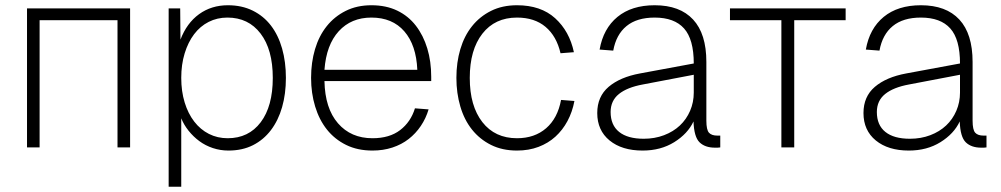

<svg xmlns="http://www.w3.org/2000/svg" viewBox="-20 -562 3816 732"><path d="M83 0V-530H476V0H428V-485H131V0Z M623 150V-530H667L668 -411Q692 -474 739 -508Q786 -542 849 -542Q902 -542 943.5 -521.5Q985 -501 1013 -464.5Q1041 -428 1055.5 -377Q1070 -326 1070 -265Q1070 -204 1055.5 -153.5Q1041 -103 1013 -66Q985 -29 944.5 -8.5Q904 12 851 12Q820 12 791.5 2.5Q763 -7 740 -24Q717 -41 699 -63.5Q681 -86 671 -111V150ZM848 -35Q928 -35 974 -96Q1020 -157 1020 -265Q1020 -373 973.5 -434Q927 -495 847 -495Q808 -495 775.5 -478.5Q743 -462 720 -431.5Q697 -401 684 -358.5Q671 -316 671 -265Q671 -214 684 -171.5Q697 -129 720.5 -98.5Q744 -68 776.5 -51.5Q809 -35 848 -35Z M1400 12Q1343 12 1299.5 -9.5Q1256 -31 1226.5 -68Q1197 -105 1181.5 -156Q1166 -207 1166 -265Q1166 -324 1181 -374.5Q1196 -425 1225.5 -462Q1255 -499 1298 -520.5Q1341 -542 1396 -542Q1452 -542 1494.5 -521.5Q1537 -501 1565.5 -464Q1594 -427 1609 -377.5Q1624 -328 1624 -269V-253H1217Q1219 -149 1268.5 -92Q1318 -35 1400 -35Q1465 -35 1505.5 -66Q1546 -97 1562 -149L1614 -145Q1604 -111 1584.5 -82Q1565 -53 1538 -32Q1511 -11 1476 0.5Q1441 12 1400 12ZM1571 -296Q1567 -390 1521.5 -442.5Q1476 -495 1396 -495Q1319 -495 1271.5 -443Q1224 -391 1217 -296Z M1951 12Q1895 12 1852 -9.5Q1809 -31 1779.5 -68Q1750 -105 1735 -156Q1720 -207 1720 -265Q1720 -324 1735 -374.5Q1750 -425 1779.5 -462Q1809 -499 1852 -520.5Q1895 -542 1951 -542Q2042 -542 2096.5 -492.5Q2151 -443 2168 -363L2117 -359Q2102 -424 2060 -459.5Q2018 -495 1951 -495Q1867 -495 1819 -433.5Q1771 -372 1771 -265Q1771 -158 1819 -96.5Q1867 -35 1951 -35Q2018 -35 2062 -73Q2106 -111 2119 -181L2170 -177Q2162 -135 2143.5 -100.5Q2125 -66 2097.5 -41Q2070 -16 2033 -2Q1996 12 1951 12Z M2430 12Q2351 12 2304 -26.5Q2257 -65 2257 -131Q2257 -194 2300.5 -231Q2344 -268 2420 -282L2625 -320Q2625 -412 2588 -453.5Q2551 -495 2476 -495Q2408 -495 2368.5 -462.5Q2329 -430 2318 -369L2266 -373Q2280 -453 2334 -497.5Q2388 -542 2476 -542Q2572 -542 2622.5 -487.5Q2673 -433 2673 -326V-102Q2673 -67 2683 -56Q2693 -45 2715 -45H2726V0Q2721 1 2716 1Q2711 1 2706 1Q2668 1 2647 -19.5Q2626 -40 2624 -99Q2602 -52 2550.5 -20Q2499 12 2430 12ZM2434 -33Q2476 -33 2511.5 -46.5Q2547 -60 2572 -83.5Q2597 -107 2611 -139.5Q2625 -172 2625 -209V-277L2431 -240Q2371 -229 2339.5 -203.5Q2308 -178 2308 -135Q2308 -85 2340.5 -59Q2373 -33 2434 -33Z M2959 0V-485H2763V-530H3204V-485H3008V0Z M3445 12Q3366 12 3319 -26.5Q3272 -65 3272 -131Q3272 -194 3315.5 -231Q3359 -268 3435 -282L3640 -320Q3640 -412 3603 -453.5Q3566 -495 3491 -495Q3423 -495 3383.5 -462.5Q3344 -430 3333 -369L3281 -373Q3295 -453 3349 -497.5Q3403 -542 3491 -542Q3587 -542 3637.5 -487.5Q3688 -433 3688 -326V-102Q3688 -67 3698 -56Q3708 -45 3730 -45H3741V0Q3736 1 3731 1Q3726 1 3721 1Q3683 1 3662 -19.5Q3641 -40 3639 -99Q3617 -52 3565.5 -20Q3514 12 3445 12ZM3449 -33Q3491 -33 3526.5 -46.5Q3562 -60 3587 -83.5Q3612 -107 3626 -139.5Q3640 -172 3640 -209V-277L3446 -240Q3386 -229 3354.5 -203.5Q3323 -178 3323 -135Q3323 -85 3355.5 -59Q3388 -33 3449 -33Z"/></svg>

Font: Geist ExtLt
Style: Regular
Weight: 400
Designer: Basement.studio, Andrés Briganti, Mateo Zaragoza
Foundry: Basement.studio, Vercel, Andrés Briganti, Guido Ferreyra, Mateo Zaragoza
Version: Version 1.401